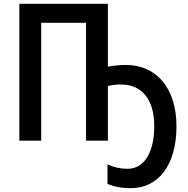

<svg xmlns="http://www.w3.org/2000/svg" viewBox="-20 -734 981 1002"><path d="M543 -714H81V0H195V-615H429V0H543V-285C563 -291 590 -293 612 -293C715 -293 785 -222 785 -75C785 54 737 147 645 147C608 147 575 139 541 124V226C575 240 613 248 663 248C806 248 901 128 901 -75C901 -276 794 -395 638 -395C608 -395 573 -392 543 -386Z"/></svg>

Font: Noto Sans UI SemiCondensed Medium
Style: Regular
Weight: 500
Width: 4
Designer: Monotype Design Team
Foundry: Monotype Imaging Inc.
Version: Version 1.901